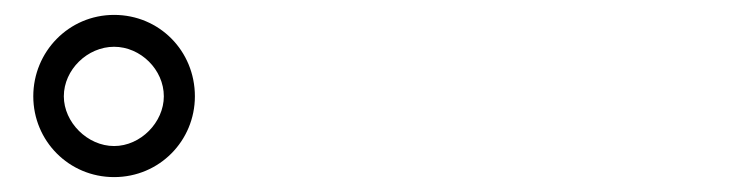

<svg xmlns="http://www.w3.org/2000/svg" viewBox="-20 -806 996 259"><path d="M24.9 -676.1C24.9 -616.1 72.8 -567.1 133.9 -567.1C195 -567.1 242.9 -616.1 242.9 -676.1C242.9 -737.2 195 -785.9 133.9 -785.9C72.8 -785.9 24.9 -736.2 24.9 -676.1ZM66.1 -676.1C66.1 -712 98 -742.9 133.9 -742.9C169.7 -742.9 201 -712 201 -676.1C201 -641 169.7 -609 133.9 -609C98 -609 66.1 -641 66.1 -676.1Z"/></svg>

Font: Karasuma Gothic
Style: Regular
Weight: 400
Designer: Rasmus Andersson, Ryoko Nishizuka
Foundry: Genbu
Version: Version 1.00